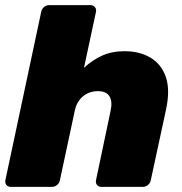

<svg xmlns="http://www.w3.org/2000/svg" viewBox="-26 -730 712 750"><path d="M16 0Q5 0 -1 -7.5Q-7 -15 -5 -26L135 -684Q137 -695 146 -702.5Q155 -710 166 -710H327Q338 -710 344.5 -702.5Q351 -695 349 -684L302 -465Q334 -495 372.5 -512.5Q411 -530 460 -530Q519 -530 561.5 -505Q604 -480 621.5 -430Q639 -380 623 -304L563 -26Q561 -15 552 -7.5Q543 0 532 0H370Q359 0 353 -7.5Q347 -15 349 -26L406 -297Q414 -334 401.5 -354Q389 -374 356 -374Q334 -374 315.5 -365Q297 -356 284 -339Q271 -322 266 -297L208 -26Q206 -15 197 -7.5Q188 0 177 0Z"/></svg>

Font: Rubik ExtraBold
Style: Italic
Weight: 800
Italic angle: -12°
Designer: Hubert and Fischer
Foundry: Hubert and Fischer
Version: Version 2.300;gftools[0.9.30]